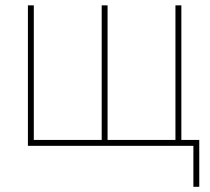

<svg xmlns="http://www.w3.org/2000/svg" viewBox="-20 -556 802 732"><path d="M86.4 -535.6H108.9V-22.5H367.7V-535.6H390.1V-22.5H648.9V-535.6H671.4V0H86.4ZM717.3 156.2V0H664.6V-22.5H739.7V156.2Z"/></svg>

Font: Inter 20pt Thin
Style: Regular
Weight: 250
Version: Version 4.001;git-66647c0bb